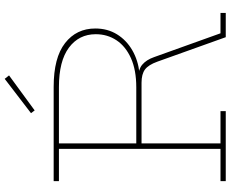

<svg xmlns="http://www.w3.org/2000/svg" viewBox="-104 -902 1006 839"><g transform="rotate(-90 399.5 -483.0)"><path d="M466 -384Q513.5 -383.5 535.2 -365.5Q557 -347.5 569 -313L673 -23H762V0H656L549 -299Q535 -338 514.8 -353Q494.5 -368 457 -368H424ZM300 -729V-752H439Q566.5 -752 630.2 -702.2Q694 -652.5 694 -570Q694 -516.5 668.5 -475.2Q643 -434 599 -408.5Q555 -383 499 -377V-371L454 -368H188V-391H437Q512.5 -391 564.2 -414.2Q616 -437.5 642.5 -477.5Q669 -517.5 669 -568Q669 -641.5 610.5 -685.2Q552 -729 438 -729ZM27 -729V-752H333V-729H192V-23H333V0H27V-23H168V-729ZM474 -966 489 -947 336 -835 324 -851Z"/></g></svg>

Font: Hepta Slab ExtraLight
Style: Regular
Weight: 200
Designer: Michael LaGattuta
Foundry: Michael LaGattuta
Version: Version 1.100